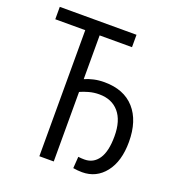

<svg xmlns="http://www.w3.org/2000/svg" viewBox="-127 -797 834 903"><g transform="rotate(20 290.0 -345.5)"><path d="M383 2Q373 2 361 1Q349 0 338 -2L342 -60Q350 -59 357 -58.5Q364 -58 373 -58Q418 -58 443.5 -95.5Q469 -133 469 -209Q469 -287 433.5 -328.5Q398 -370 335 -370Q308 -370 283 -363Q258 -356 241 -348V0H169V-631H19V-693H403V-631H241V-412Q261 -421 285.5 -426.5Q310 -432 338 -432Q436 -432 489 -372.5Q542 -313 542 -207Q542 -110 498 -54Q454 2 383 2Z"/></g></svg>

Font: Ubuntu Sans Condensed
Style: Regular
Weight: 400
Width: 3
Designer: Dalton Maag Ltd
Foundry: Dalton Maag Ltd
Version: Version 1.006; ttfautohint (v1.8.4.7-5d5b)